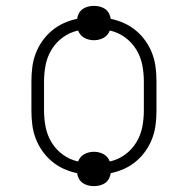

<svg xmlns="http://www.w3.org/2000/svg" viewBox="-20 -587 640 654"><path d="M300 47Q290 47 280 44.5Q270 42 262 36.5Q254 31 249 22Q244 13 243 3Q219 -2 197 -12Q175 -22 156.5 -37.5Q138 -53 124 -73Q110 -93 101.5 -115.5Q93 -138 90 -162Q87 -186 87 -210V-310Q87 -334 90 -358Q93 -382 101.5 -404.5Q110 -427 124 -447Q138 -467 156.5 -482.5Q175 -498 197 -508Q219 -518 243 -523Q244 -533 249 -542Q254 -551 262 -556.5Q270 -562 280 -564.5Q290 -567 300 -567Q310 -567 320 -564.5Q330 -562 338 -556.5Q346 -551 351 -542Q356 -533 357 -523Q381 -518 403 -508Q425 -498 443.5 -482.5Q462 -467 476 -447Q490 -427 498.5 -404.5Q507 -382 510 -358Q513 -334 513 -310V-210Q513 -186 510 -162Q507 -138 498.5 -115.5Q490 -93 476 -73Q462 -53 443.5 -37.5Q425 -22 403 -12Q381 -2 357 3Q356 13 351 22Q346 31 338 36.5Q330 42 320 44.5Q310 47 300 47ZM354 -37Q382 -43 405.5 -60Q429 -77 444 -101.5Q459 -126 464.5 -154Q470 -182 470 -210V-310Q470 -338 464.5 -366Q459 -394 444 -418.5Q429 -443 405.5 -460Q382 -477 354 -483Q351 -475 345.5 -468.5Q340 -462 332.5 -458Q325 -454 317 -452Q309 -450 300 -450Q291 -450 283 -452Q275 -454 267.5 -458Q260 -462 254.5 -468.5Q249 -475 246 -483Q218 -477 194.5 -460Q171 -443 156 -418.5Q141 -394 135.5 -366Q130 -338 130 -310V-210Q130 -182 135.5 -154Q141 -126 156 -101.5Q171 -77 194.5 -60Q218 -43 246 -37Q249 -45 254.5 -51.5Q260 -58 267.5 -62Q275 -66 283 -68Q291 -70 300 -70Q309 -70 317 -68Q325 -66 332.5 -62Q340 -58 345.5 -51.5Q351 -45 354 -37Z"/></svg>

Font: Iosevka SS04 XLt Ex
Style: Regular
Weight: 200
Width: 7
Monospace: yes
Designer: Belleve Invis
Foundry: Belleve Invis
Version: Version 19.0.0; ttfautohint (v1.8.4)